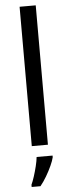

<svg xmlns="http://www.w3.org/2000/svg" viewBox="-64 -791 386 1043"><g transform="rotate(-5 129.0 -269.5)"><path d="M173 0H85V-760H173ZM193 70Q189 88 176.5 115.5Q164 143 147.5 171Q131 199 113 221H65V209Q73 192 81.5 165.5Q90 139 97 110.5Q104 82 106 61H193Z"/></g></svg>

Font: Noto Sans Telugu
Style: Regular
Weight: 400
Designer: Jelle Bosma - Monotype Design Team
Foundry: Monotype Imaging Inc.
Version: Version 2.003